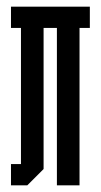

<svg xmlns="http://www.w3.org/2000/svg" viewBox="-20 -557 303 577"><path d="M13 -64H43V-473H13V-537H250V-473H219V0H151V-473H111V-49L62 0H13Z"/></svg>

Font: Commune Nuit Debout
Style: Regular
Weight: 400
Designer: Sébastien Marchal
Foundry: Sébastien Marchal
Version: Version 1.003;PS 1.3;hotconv 1.0.88;makeotf.lib2.5.647800